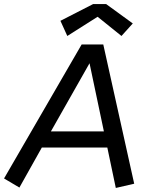

<svg xmlns="http://www.w3.org/2000/svg" viewBox="-48 -920 731 950"><path d="M-28 -37 356 -700H463L616 -11L525 10L483 -190H159L48 8ZM204 -270H466L395 -607ZM285 -742 251 -817 413 -900H477L609 -804L553 -742L435 -837Z"/></svg>

Font: ABeeZee
Style: Italic
Weight: 400
Italic angle: -10°
Designer: Anja Meiners
Foundry: Anja Meiners
Version: Version 1.003; ttfautohint (v1.8.3)